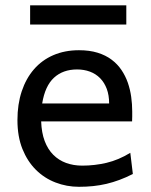

<svg xmlns="http://www.w3.org/2000/svg" viewBox="-20 -699 575 731"><path d="M136.7 -236.8Q138.2 -193.8 150.1 -162.1Q162.1 -130.4 182.9 -109.6Q203.6 -88.9 231.7 -78.6Q259.8 -68.4 293 -68.4Q340.3 -68.4 385.7 -79.1Q431.2 -89.8 476.1 -117.2L485.8 -36.6Q460 -23.4 435.1 -14.2Q410.2 -4.9 385.3 1Q360.4 6.8 334.7 9.5Q309.1 12.2 280.8 12.2Q233.9 12.2 191.4 -4.2Q148.9 -20.5 116.7 -52.5Q84.5 -84.5 65.4 -131.8Q46.4 -179.2 46.4 -241.7Q46.4 -302.2 62.7 -351.3Q79.1 -400.4 109.4 -435.3Q139.6 -470.2 183.1 -489Q226.6 -507.8 280.8 -507.8Q320.8 -507.8 351.6 -498.3Q382.3 -488.8 404.8 -471.9Q427.2 -455.1 442.4 -432.6Q457.5 -410.2 466.6 -384.3Q475.6 -358.4 479.5 -330.3Q483.4 -302.2 483.4 -274.9V-255.9Q483.4 -243.7 482.9 -236.8ZM273.4 -434.6Q219.7 -434.6 185.5 -403.1Q151.4 -371.6 140.6 -305.2H395.5Q395.5 -336.4 386.5 -360.6Q377.4 -384.8 361.1 -401.4Q344.7 -418 322.3 -426.3Q299.8 -434.6 273.4 -434.6ZM94.7 -678.7H460.9V-605.5H94.7Z"/></svg>

Font: Andika
Style: Regular
Weight: 400
Designer: Victor Gaultney, Annie Olsen, Julie Remington, Don Collingsworth, Eric Hays
Foundry: SIL International
Version: Version 1.001